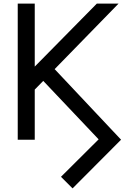

<svg xmlns="http://www.w3.org/2000/svg" viewBox="-20 -772 732 1061"><path d="M381 269 649 0 282 -390 635 -752H515L172 -404V-752H78V0H172V-277L219 -325L525 -2L317 205Z"/></svg>

Font: Hibana 45 SubMedium
Style: Regular
Weight: 500
Width: 6
Designer: pygmalion
Foundry: ybstudio
Version: Version 2021.007;FEAKit 1.0